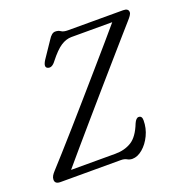

<svg xmlns="http://www.w3.org/2000/svg" viewBox="-131 -831 911 959"><g transform="rotate(-20 324.5 -351.0)"><path d="M354 0H33.5Q4.5 0 4.5 -22.5Q4.5 -33.5 10.2 -43.2Q16 -53 25.5 -63Q48.5 -88 88.5 -132.8Q128.5 -177.5 178.5 -234.2Q228.5 -291 282 -352.5Q335.5 -414 386.8 -473Q438 -532 480.5 -581.2Q523 -630.5 549.5 -662H332.5Q304.5 -662 276.5 -644Q248.5 -626 210.5 -577.5Q189.5 -549.5 169 -558Q149 -566 170.5 -600L228.5 -686Q246.5 -715.5 265 -715.5Q282.5 -715.5 293.2 -707.5Q304 -699.5 328.5 -699.5H621Q649 -699.5 649 -679Q649 -671.5 642.2 -661.8Q635.5 -652 624.5 -640Q609.5 -623 573.5 -582Q537.5 -541 488.8 -485Q440 -429 385.2 -366Q330.5 -303 277 -241Q223.5 -179 178.2 -126.2Q133 -73.5 104 -39H339.5Q388.5 -39 425 -61.2Q461.5 -83.5 486.5 -147.5Q497.5 -172 511 -172Q529 -172 529 -148.5Q529 -106 511.2 -69Q493.5 -32 466.2 -9Q439 14 411.5 14Q397 14 385 7Q373 0 354 0Z"/></g></svg>

Font: Fraunces 9pt SuperSoft Light
Style: Italic
Weight: 300
Italic angle: -16°
Version: Version 1.000;[b76b70a41]